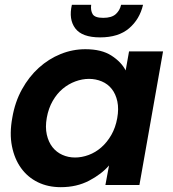

<svg xmlns="http://www.w3.org/2000/svg" viewBox="-20 -767 718 796"><path d="M31 -279Q42 -344 71 -396.5Q100 -449 141 -486Q182 -523 231.5 -543Q281 -563 334 -563Q401 -563 442 -536.5Q483 -510 501 -475L515 -554H656L558 0H417L432 -81Q401 -45 349.5 -18Q298 9 232 9Q179 9 137 -11.5Q95 -32 67.5 -70Q40 -108 29.5 -161Q19 -214 31 -279ZM466 -277Q473 -316 466.5 -346.5Q460 -377 443.5 -398Q427 -419 402 -429.5Q377 -440 349 -440Q321 -440 292.5 -429.5Q264 -419 240 -399Q216 -379 198.5 -348.5Q181 -318 174 -279Q167 -240 174 -209Q181 -178 197.5 -157Q214 -136 238.5 -125Q263 -114 291 -114Q319 -114 347.5 -124.5Q376 -135 400 -156Q424 -177 441.5 -207.5Q459 -238 466 -277ZM358 -747Q355 -724 364 -708.5Q373 -693 408 -693Q443 -693 460 -708.5Q477 -724 482 -747H573Q559 -687 515 -649.5Q471 -612 395 -612Q320 -612 292 -649.5Q264 -687 278 -747Z"/></svg>

Font: SVN-Poppins SemiBold
Style: Italic
Weight: 600
Italic angle: -10°
Designer: Ninad Kale (Devanagari), Jonny Pinhorn (Latin)
Foundry: Indian Type Foundry
Version: Version 3.002 2017; ttfautohint (v1.8.3)